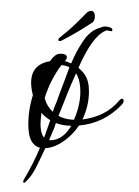

<svg xmlns="http://www.w3.org/2000/svg" viewBox="-60 -339 340 470"><g transform="rotate(-5 110.0 -104.5)"><path d="M-18 98Q-21 98 -21 96Q-22 95 -19 90Q-6 72 5.5 53.5Q17 35 27 16Q3 7 3 -29Q3 -47 7 -68Q11 -89 21 -114Q20 -119 19.5 -124.5Q19 -130 19 -136Q19 -189 70 -193Q83 -209 94 -209Q112 -209 112 -199Q112 -196 109 -193L106 -190Q110 -189 113.5 -187Q117 -185 121 -183Q135 -210 155 -235Q175 -260 200 -264Q206 -266 209 -266Q216 -266 222 -263Q228 -262 229 -256Q229 -255 227 -253Q225 -253 219 -255Q214 -257 211 -255Q178 -244 138 -171L144 -164Q152 -155 155.5 -144.5Q159 -134 159 -123Q159 -84 138 -46L136 -44Q195 -46 231 -83Q234 -86 238 -86Q241 -86 241 -81Q241 -76 235 -71Q188 -30 127 -30Q110 -9 87 4.5Q64 18 44 18H40Q25 44 13 63.5Q1 83 -13 94ZM66 -69Q70 -79 75 -88Q80 -97 84 -107L100 -140L116 -174Q109 -179 97 -181Q67 -148 49 -104Q53 -83 66 -69ZM116 -45Q138 -86 138 -124Q138 -144 131 -158Q119 -137 106.5 -112.5Q94 -88 79 -58Q93 -48 116 -45ZM39 -8Q43 -15 46 -22.5Q49 -30 53 -38L58 -49Q46 -58 38 -69Q36 -59 34.5 -50Q33 -41 33 -34Q33 -16 39 -8ZM58 0Q86 0 108 -31Q98 -32 88.5 -34.5Q79 -37 71 -41L67 -31L51 -1Q53 0 58 0ZM99 -240Q95 -240 95 -242Q95 -247 98 -248Q125 -266 138.5 -277Q152 -288 166 -300Q173 -307 180 -307Q189 -307 189 -295Q189 -285 183 -279Q164 -269 149 -261.5Q134 -254 108 -243Q102 -240 99 -240Z"/></g></svg>

Font: Passions Conflict
Style: Regular
Weight: 400
Designer: Robert E. Leuschke
Foundry: Robert E. Leuschke
Version: Version 1.010; ttfautohint (v1.8.3)